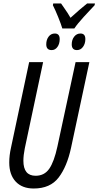

<svg xmlns="http://www.w3.org/2000/svg" viewBox="-20 -1070 564 1100"><path d="M406 -907Q423 -933 460.5 -974Q498 -1015 522 -1040L524 -1050H479Q458 -1033 434.5 -1013Q411 -993 384 -968Q368 -996 353.5 -1016Q339 -1036 330 -1050H285L283 -1040Q296 -1015 313 -973Q330 -931 337 -907ZM469 -846Q469 -878 441 -878Q419 -878 405 -860Q391 -842 391 -816Q391 -783 421 -783Q442 -783 455.5 -801.5Q469 -820 469 -846ZM322 -846Q322 -878 294 -878Q272 -878 258.5 -860Q245 -842 245 -816Q245 -783 276 -783Q296 -783 309 -801Q322 -819 322 -846ZM387 -223 492 -714H413L309 -231Q290 -143 262 -103Q234 -63 184 -63Q114 -63 114 -149Q114 -180 122 -220L227 -714H147L43 -224Q33 -180 33 -139Q33 -69 70 -29.5Q107 10 173 10Q268 10 316 -53Q364 -116 387 -223Z"/></svg>

Font: Noto Sans Display Condensed
Style: Italic
Weight: 400
Width: 3
Designer: Monotype Design team
Foundry: Monotype Imaging Inc.
Version: 1.000